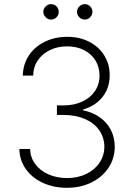

<svg xmlns="http://www.w3.org/2000/svg" viewBox="-20 -894 641 924"><path d="M73.2 -176.8H125Q126 -136.2 149.7 -104.2Q173.3 -72.3 213.6 -54.7Q253.9 -37.1 302.7 -37.1Q354.5 -37.1 395.3 -56.9Q436 -76.7 459 -111.1Q481.9 -145.5 482.4 -187.5Q481.9 -232.4 457.5 -267.3Q433.1 -302.2 388.4 -321.5Q343.8 -340.8 285.2 -340.8H253.9V-386.7H285.2Q335 -386.7 374.5 -404.5Q414.1 -422.4 436.5 -455.1Q459 -487.8 459 -530.3Q459 -570.8 439.5 -602.8Q419.9 -634.8 384.5 -652.8Q349.1 -670.9 302.7 -670.9Q257.3 -670.9 220.5 -653.1Q183.6 -635.3 161.9 -603.3Q140.1 -571.3 139.6 -530.3H89.8Q90.8 -584.5 118.9 -627Q147 -669.4 195.6 -693.1Q244.1 -716.8 303.7 -716.8Q363.8 -716.8 410.4 -692.4Q457 -668 482.7 -625.7Q508.3 -583.5 507.8 -532.2Q508.3 -471.7 473.9 -428Q439.5 -384.3 379.9 -367.2V-363.3Q426.3 -353.5 460.7 -329.1Q495.1 -304.7 513.7 -268.3Q532.2 -231.9 532.2 -187.5Q532.2 -131.8 502.4 -86.9Q472.7 -42 420.4 -16.1Q368.2 9.8 302.7 9.8Q237.8 9.8 186 -14.2Q134.3 -38.1 104.2 -80.6Q74.2 -123 73.2 -176.8ZM188.5 -836.9Q188.5 -852.1 199.7 -863Q210.9 -874 225.6 -874Q241.7 -874 252.2 -863.3Q262.7 -852.5 262.7 -836.9Q262.7 -821.8 252 -810.8Q241.2 -799.8 225.6 -799.8Q210.9 -799.8 199.7 -811Q188.5 -822.3 188.5 -836.9ZM350.6 -836.9Q350.6 -852.1 361.8 -863Q373 -874 387.7 -874Q403.3 -874 414.1 -863.3Q424.8 -852.5 424.8 -836.9Q424.8 -822.3 413.8 -811Q402.8 -799.8 387.7 -799.8Q373 -799.8 361.8 -811Q350.6 -822.3 350.6 -836.9Z"/></svg>

Font: Pretendard Std ExtraLight
Style: Regular
Weight: 200
Designer: Base glyphs from Inter by Rasmus Andersson; Hangeul glyphs from Noto Sans CJK(Source Han Sans) by Jang Soo-young and Kan
Foundry: Kil Hyung-jin
Version: Version 1.309